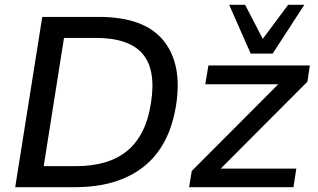

<svg xmlns="http://www.w3.org/2000/svg" viewBox="-20 -775 1316 795"><path d="M43 0 155 -705H389Q577 -705 656.5 -607.5Q736 -510 709 -339Q682 -169 574.5 -84.5Q467 0 291 0ZM161 -87H294Q431 -87 508 -151.5Q585 -216 605 -348Q627 -486 570.5 -552Q514 -618 377 -618H245ZM763 0 774 -67 1132 -426H830L843 -504H1263L1253 -437L894 -77H1207L1195 0ZM1018 -553 929 -755H995L1068 -614L1173 -755H1240L1109 -553Z"/></svg>

Font: Mulish SemiBold
Style: Italic
Weight: 600
Italic angle: -9°
Designer: Vernon Adams
Foundry: Vernon Adams
Version: Version 3.603; ttfautohint (v1.8.3)